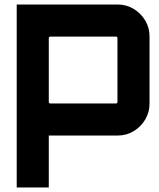

<svg xmlns="http://www.w3.org/2000/svg" viewBox="-20 -600 704 850"><path d="M54 230V-580H501Q540 -580 572 -560.5Q604 -541 623 -509Q642 -477 642 -439V-141Q642 -103 623 -71Q604 -39 572 -19.5Q540 0 501 0H196V230ZM202 -142H494Q497 -142 498.5 -144Q500 -146 500 -148V-432Q500 -434 498.5 -436Q497 -438 494 -438H202Q200 -438 198 -436Q196 -434 196 -432V-148Q196 -146 198 -144Q200 -142 202 -142Z"/></svg>

Font: Orbitron ExtraBold
Style: Regular
Weight: 800
Designer: Matt McInerney
Foundry: The League of Moveable Type
Version: Version 2.001